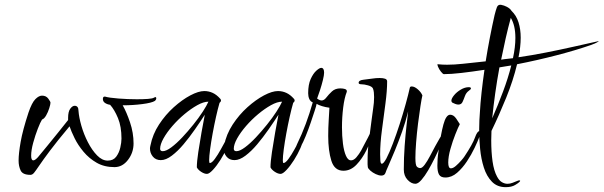

<svg xmlns="http://www.w3.org/2000/svg" viewBox="-20 -760 2499 795"><path d="M106 -36Q74 -36 65.5 -54Q57 -72 57 -95Q57 -124 65.5 -172.5Q74 -221 98 -294Q112 -335 126.5 -349.5Q141 -364 154 -364Q171 -364 180 -351.5Q189 -339 189 -335Q189 -328 184 -312Q179 -296 171 -282Q163 -268 154 -265Q147 -254 136.5 -227Q126 -200 117.5 -169Q109 -138 109 -115Q109 -96 118 -96Q125 -96 137 -109Q153 -128 175 -155Q197 -182 220.5 -211Q244 -240 262 -263V-272Q262 -298 271 -310Q280 -322 289 -322Q305 -322 305 -301Q307 -274 317 -239Q327 -204 344 -171Q361 -138 382 -116.5Q403 -95 426 -95Q449 -95 461 -111Q473 -127 478 -148.5Q483 -170 483 -186Q483 -236 468.5 -271Q454 -306 436 -326Q423 -328 414.5 -334Q406 -340 406 -350Q406 -360 413 -360H415Q432 -355 471 -352Q510 -349 547 -349Q573 -349 593 -350.5Q613 -352 618 -356Q622 -358 623 -358Q627 -358 627 -353Q627 -347 621 -342Q608 -334 569 -329Q530 -324 490 -324H488Q504 -296 518.5 -253Q533 -210 533 -166Q533 -128 510 -98Q487 -68 454 -68Q412 -68 380.5 -86Q349 -104 326 -131.5Q303 -159 289 -187.5Q275 -216 268 -237Q216 -175 186.5 -135.5Q157 -96 142.5 -74.5Q128 -53 121 -44.5Q114 -36 106 -36Z M837 -40Q826 -40 813 -48.5Q800 -57 795 -67Q795 -90 801 -130Q807 -170 814.5 -212.5Q822 -255 828 -285Q810 -257 787 -224Q764 -191 740 -162.5Q716 -134 691.5 -115.5Q667 -97 646 -97Q625 -97 613 -111.5Q601 -126 601 -145Q601 -150 603 -158Q612 -204 638.5 -244.5Q665 -285 699.5 -316Q734 -347 768 -365Q802 -383 826 -383Q844 -383 860.5 -375.5Q877 -368 892 -351Q895 -348 895 -344Q895 -339 889 -334Q882 -310 874.5 -276.5Q867 -243 860.5 -207.5Q854 -172 850 -142Q846 -112 846 -96Q846 -85 849 -85Q857 -85 869.5 -102Q882 -119 894 -141Q906 -163 915.5 -180Q925 -197 927 -197Q930 -197 930 -189Q930 -172 919 -147Q908 -122 892.5 -97.5Q877 -73 861.5 -56.5Q846 -40 837 -40ZM654 -134Q668 -134 689.5 -150Q711 -166 734.5 -191Q758 -216 780.5 -244Q803 -272 819.5 -297.5Q836 -323 843 -339Q823 -339 797 -324.5Q771 -310 744 -287.5Q717 -265 694 -238.5Q671 -212 657 -187Q643 -162 643 -144Q643 -134 654 -134Z M1142 -40Q1131 -40 1118 -48.5Q1105 -57 1100 -67Q1100 -90 1106 -130Q1112 -170 1119.5 -212.5Q1127 -255 1133 -285Q1115 -257 1092 -224Q1069 -191 1045 -162.5Q1021 -134 996.5 -115.5Q972 -97 951 -97Q930 -97 918 -111.5Q906 -126 906 -145Q906 -150 908 -158Q917 -204 943.5 -244.5Q970 -285 1004.5 -316Q1039 -347 1073 -365Q1107 -383 1131 -383Q1149 -383 1165.5 -375.5Q1182 -368 1197 -351Q1200 -348 1200 -344Q1200 -339 1194 -334Q1187 -310 1179.5 -276.5Q1172 -243 1165.5 -207.5Q1159 -172 1155 -142Q1151 -112 1151 -96Q1151 -85 1154 -85Q1162 -85 1174.5 -102Q1187 -119 1199 -141Q1211 -163 1220.5 -180Q1230 -197 1232 -197Q1235 -197 1235 -189Q1235 -172 1224 -147Q1213 -122 1197.5 -97.5Q1182 -73 1166.5 -56.5Q1151 -40 1142 -40ZM959 -134Q973 -134 994.5 -150Q1016 -166 1039.5 -191Q1063 -216 1085.5 -244Q1108 -272 1124.5 -297.5Q1141 -323 1148 -339Q1128 -339 1102 -324.5Q1076 -310 1049 -287.5Q1022 -265 999 -238.5Q976 -212 962 -187Q948 -162 948 -144Q948 -134 959 -134Z M1402 -53Q1365 -53 1352 -94.5Q1339 -136 1339 -197Q1339 -230 1341 -261.5Q1343 -293 1344 -314Q1328 -316 1313.5 -320.5Q1299 -325 1291 -330Q1290 -323 1283 -301.5Q1276 -280 1266.5 -252Q1257 -224 1246 -197Q1235 -170 1225 -152.5Q1215 -135 1207 -135Q1203 -135 1203 -141Q1203 -149 1210 -163Q1230 -204 1246 -247Q1262 -290 1275 -336Q1265 -340 1260.5 -350.5Q1256 -361 1256 -374Q1256 -410 1266.5 -433Q1277 -456 1290 -467.5Q1303 -479 1310 -479Q1322 -479 1322 -459Q1322 -449 1317 -428.5Q1312 -408 1305 -386.5Q1298 -365 1293 -352Q1293 -352 1299 -348Q1305 -344 1312 -344Q1322 -344 1331.5 -356.5Q1341 -369 1354.5 -381.5Q1368 -394 1389 -394Q1400 -394 1408 -391.5Q1416 -389 1416 -383V-380Q1406 -355 1401 -314.5Q1396 -274 1396 -233Q1396 -197 1400 -165.5Q1404 -134 1412.5 -115Q1421 -96 1433 -96Q1445 -96 1456 -109Q1467 -122 1475.5 -137Q1484 -152 1487 -159Q1508 -198 1513 -209.5Q1518 -221 1526 -221Q1529 -221 1529 -217Q1529 -215 1527 -207Q1515 -174 1497.5 -138.5Q1480 -103 1456 -78Q1432 -53 1402 -53Z M1700 1Q1683 1 1667.5 -15.5Q1652 -32 1652 -58Q1652 -107 1655.5 -155.5Q1659 -204 1663.5 -242.5Q1668 -281 1670 -299Q1660 -257 1645 -215Q1630 -173 1615 -136.5Q1600 -100 1589 -75.5Q1578 -51 1576 -44Q1572 -33 1559 -33Q1549 -33 1536 -39Q1523 -45 1513.5 -53.5Q1504 -62 1503 -68Q1502 -73 1502 -79.5Q1502 -86 1502 -93Q1502 -139 1508 -181.5Q1514 -224 1519 -266Q1521 -285 1525 -310Q1529 -335 1529 -358Q1529 -368 1528 -377.5Q1527 -387 1524 -394Q1520 -402 1504 -406.5Q1488 -411 1477 -411Q1465 -411 1465 -417Q1465 -428 1486 -430Q1505 -432 1521 -434.5Q1537 -437 1552 -437Q1566 -437 1574.5 -434Q1583 -431 1583 -423Q1583 -385 1576 -331.5Q1569 -278 1561.5 -222Q1554 -166 1554 -121Q1554 -107 1555 -94.5Q1556 -82 1561 -82Q1568 -82 1580 -104Q1592 -127 1606.5 -165Q1621 -203 1635 -246.5Q1649 -290 1660 -330Q1671 -370 1677 -397Q1678 -402 1685 -402Q1696 -402 1709.5 -390.5Q1723 -379 1729 -365Q1726 -353 1721 -321Q1716 -289 1711 -249Q1706 -209 1703 -170.5Q1700 -132 1700 -106Q1700 -75 1706.5 -69.5Q1713 -64 1720 -64Q1728 -64 1738.5 -78Q1749 -92 1760 -113Q1771 -134 1782 -154.5Q1793 -175 1801.5 -189Q1810 -203 1815 -203Q1819 -203 1819 -198Q1819 -195 1816 -187Q1812 -177 1802.5 -154.5Q1793 -132 1780 -105.5Q1767 -79 1753 -55Q1739 -31 1725 -15Q1711 1 1700 1Z M1878 -327Q1872 -327 1865.5 -329.5Q1859 -332 1853 -335Q1849 -338 1849 -343Q1849 -352 1860 -365.5Q1871 -379 1888 -389Q1905 -399 1921 -399Q1930 -399 1930 -394Q1930 -390 1921 -384Q1910 -376 1905 -362Q1900 -348 1895 -337.5Q1890 -327 1878 -327ZM1824 -25Q1805 -25 1798 -37Q1791 -49 1791 -74Q1791 -87 1792 -102Q1793 -117 1796 -136Q1805 -204 1816 -244.5Q1827 -285 1844 -285Q1858 -285 1869 -269Q1880 -253 1884 -246Q1877 -233 1865.5 -204Q1854 -175 1845 -143Q1836 -111 1836 -87Q1836 -63 1847 -63Q1856 -63 1867.5 -73Q1879 -83 1889.5 -95Q1900 -107 1903 -112Q1937 -163 1946.5 -190Q1956 -217 1965 -217Q1969 -217 1969 -211Q1969 -207 1967.5 -202.5Q1966 -198 1964 -191Q1958 -175 1945 -147.5Q1932 -120 1913.5 -92Q1895 -64 1872.5 -44.5Q1850 -25 1824 -25Z M2074 15Q2039 15 2017 -7.5Q1995 -30 1983.5 -66Q1972 -102 1968 -143.5Q1964 -185 1964 -222Q1964 -244 1965 -262.5Q1966 -281 1967 -294Q1969 -332 1974 -377.5Q1979 -423 1986 -471Q1934 -463 1890.5 -458Q1847 -453 1818 -453Q1814 -453 1806 -463Q1798 -473 1793.5 -484Q1789 -495 1793 -494Q1803 -493 1812 -492.5Q1821 -492 1831 -492Q1861 -492 1897.5 -496Q1934 -500 1991 -506Q1999 -556 2008.5 -605Q2018 -654 2028 -698Q2033 -718 2037.5 -730Q2042 -742 2055 -740Q2067 -738 2080 -731Q2093 -724 2098 -715Q2118 -696 2127 -667.5Q2136 -639 2136 -604Q2136 -567 2127 -523Q2182 -531 2240.5 -542.5Q2299 -554 2354.5 -566.5Q2410 -579 2455 -589Q2462 -591 2457 -587.5Q2452 -584 2443 -580Q2434 -576 2428 -574Q2365 -552 2284 -531Q2203 -510 2121 -494Q2105 -427 2076 -355.5Q2047 -284 2015 -218Q2015 -208 2014.5 -198.5Q2014 -189 2014 -179Q2014 -130 2019.5 -91.5Q2025 -53 2038 -29Q2047 -12 2058.5 -5.5Q2070 1 2081 1Q2092 1 2102 -3Q2112 -7 2117 -9Q2128 -14 2132 -13Q2136 -12 2131 -7Q2128 -3 2113 6Q2098 15 2074 15ZM2055 -513 2069 -515 2104 -519Q2109 -542 2111.5 -563Q2114 -584 2114 -603Q2114 -655 2095 -686Q2084 -646 2074 -602Q2064 -558 2055 -513ZM2018 -270Q2042 -325 2063 -381Q2084 -437 2097 -489Q2084 -487 2072 -485Q2060 -483 2048 -481Q2038 -427 2030.5 -373.5Q2023 -320 2018 -270Z"/></svg>

Font: Comforter
Style: Regular
Weight: 400
Designer: Robert E. Leuschke
Foundry: Robert E. Leuschke
Version: Version 1.013; ttfautohint (v1.8.3)